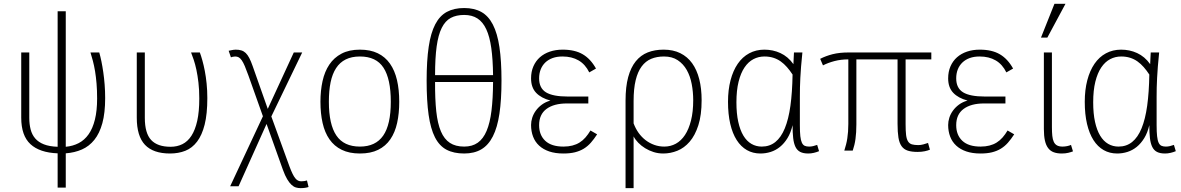

<svg xmlns="http://www.w3.org/2000/svg" viewBox="-20 -786 6162 1002"><path d="M323.2 -727.1V-20Q360.4 -23.4 390.6 -39.1Q420.9 -54.7 442.4 -85.2Q463.9 -115.7 475.3 -161.9Q486.8 -208 486.8 -272Q486.8 -314.5 483.9 -349.6Q481 -384.8 476.1 -414.3Q471.2 -443.8 464.8 -468Q458.5 -492.2 452.1 -512.2H498Q503.9 -491.7 509.3 -465.6Q514.6 -439.5 519 -409.2Q523.4 -378.9 526.1 -344.7Q528.8 -310.5 528.8 -273.9Q528.8 -196.8 514.2 -143.3Q499.5 -89.8 472.4 -56.2Q445.3 -22.5 407.5 -5.9Q369.6 10.7 323.2 14.2V192.9H280.8V14.2Q187 10.7 138.9 -33.7Q90.8 -78.1 90.8 -171.9V-512.2H132.8V-170.9Q132.8 -137.7 139.9 -110.4Q147 -83 163.8 -63.5Q180.7 -43.9 209.2 -32.7Q237.8 -21.5 280.8 -20V-727.1Z M693.8 -512.2H735.8V-170.9Q735.8 -90.8 768.8 -55.4Q801.8 -20 870.1 -20Q904.3 -20 931.9 -33.7Q959.5 -47.4 979 -77.4Q998.5 -107.4 1009.3 -155.3Q1020 -203.1 1020 -272Q1020 -317.9 1015.6 -355.2Q1011.2 -392.6 1004.9 -422.1Q998.5 -451.7 991 -473.9Q983.4 -496.1 977.1 -512.2H1022.9Q1029.3 -495.1 1036.1 -470.7Q1043 -446.3 1048.8 -416Q1054.7 -385.7 1058.3 -349.9Q1062 -314 1062 -273.9Q1062 -191.4 1048.1 -136Q1034.2 -80.6 1008.5 -46.9Q982.9 -13.2 947 1Q911.1 15.1 867.2 15.1Q779.8 15.1 736.8 -30Q693.8 -75.2 693.8 -171.9Z M1352.1 -179.2 1276.4 -392.1Q1265.6 -421.9 1257.6 -440.9Q1249.5 -460 1241.7 -471.2Q1233.9 -482.4 1225.8 -486.8Q1217.8 -491.2 1207 -491.2Q1201.7 -491.2 1193.8 -489.5Q1186 -487.8 1185.1 -486.8L1173.3 -521Q1173.8 -521 1177.7 -522Q1181.6 -522.9 1186.8 -523.9Q1191.9 -524.9 1198 -525.9Q1204.1 -526.9 1209.5 -526.9Q1227.1 -526.9 1239.7 -522.9Q1252.4 -519 1262.5 -509.3Q1272.5 -499.5 1281 -483.2Q1289.6 -466.8 1298.3 -441.9L1377.4 -217.8L1513.2 -512.2H1557.1L1396 -178.2L1491.2 84Q1499.5 106 1506.6 120.6Q1513.7 135.3 1520.8 144Q1527.8 152.8 1535.4 156.5Q1543 160.2 1552.2 160.2Q1562 160.2 1569.1 158.9Q1576.2 157.7 1582 155.8L1590.3 189.9Q1583.5 192.4 1572.8 194.1Q1562 195.8 1548.3 195.8Q1536.1 195.8 1524.4 192.4Q1512.7 189 1501.5 178.7Q1490.2 168.5 1478.8 149.4Q1467.3 130.4 1456.1 99.1L1371.1 -139.2L1225.1 186H1181.2Z M2063.5 -254.9Q2063.5 -193.8 2052.5 -144.3Q2041.5 -94.7 2017.1 -59.1Q1992.7 -23.4 1953.6 -4.2Q1914.6 15.1 1858.4 15.1Q1802.7 15.1 1763.4 -4.2Q1724.1 -23.4 1699.5 -58.8Q1674.8 -94.2 1663.6 -144Q1652.3 -193.8 1652.3 -254.9Q1652.3 -313 1663.3 -362.8Q1674.3 -412.6 1698.7 -449Q1723.1 -485.4 1762.5 -506.1Q1801.8 -526.9 1858.4 -526.9Q1912.6 -526.9 1951.4 -508.1Q1990.2 -489.3 2015.1 -453.9Q2040 -418.5 2051.8 -368.2Q2063.5 -317.9 2063.5 -254.9ZM2019.5 -254.9Q2019.5 -374 1981.4 -432.6Q1943.4 -491.2 1858.4 -491.2Q1814.9 -491.2 1784.2 -475.8Q1753.4 -460.4 1733.9 -430.4Q1714.4 -400.4 1705.3 -356.4Q1696.3 -312.5 1696.3 -254.9Q1696.3 -136.7 1735.4 -78.9Q1774.4 -21 1858.4 -21Q1939.9 -21 1979.7 -78.1Q2019.5 -135.3 2019.5 -254.9Z M2553.2 -394Q2552.2 -476.1 2543.9 -535.4Q2535.6 -594.7 2517.8 -633.1Q2500 -671.4 2471.7 -689.7Q2443.4 -708 2402.3 -708Q2361.3 -708 2332.5 -692.6Q2303.7 -677.2 2285.4 -640.6Q2267.1 -604 2258.8 -543.7Q2250.5 -483.4 2250.5 -394ZM2402.3 -744.1Q2455.1 -744.1 2491.9 -723.6Q2528.8 -703.1 2552.2 -657.7Q2575.7 -612.3 2586.4 -540.3Q2597.2 -468.3 2597.2 -365.2Q2597.2 -264.6 2586.4 -192.6Q2575.7 -120.6 2552.2 -74.5Q2528.8 -28.3 2491.9 -6.6Q2455.1 15.1 2402.3 15.1Q2348.1 15.1 2310.5 -4.6Q2272.9 -24.4 2250 -69.3Q2227.1 -114.3 2216.8 -186.8Q2206.5 -259.3 2206.5 -365.2Q2206.5 -469.7 2217.3 -542Q2228 -614.3 2251.5 -659.2Q2274.9 -704.1 2312.3 -724.1Q2349.6 -744.1 2402.3 -744.1ZM2250.5 -357.9Q2250 -268.6 2256.8 -204.8Q2263.7 -141.1 2281 -100.3Q2298.3 -59.6 2327.9 -40.3Q2357.4 -21 2402.3 -21Q2444.8 -21 2473.4 -41.3Q2502 -61.5 2519.5 -103Q2537.1 -144.5 2544.9 -208Q2552.7 -271.5 2553.2 -357.9Z M3096.2 -85Q3080.1 -60.1 3063.5 -41.3Q3046.9 -22.5 3026.4 -10Q3005.9 2.4 2980.2 8.8Q2954.6 15.1 2920.4 15.1Q2877.9 15.1 2846.4 4.4Q2814.9 -6.3 2793.7 -25.9Q2772.5 -45.4 2762 -73Q2751.5 -100.6 2751.5 -133.8Q2751.5 -152.3 2757.6 -171.6Q2763.7 -190.9 2776.4 -208.5Q2789.1 -226.1 2807.9 -240Q2826.7 -253.9 2852.5 -261.2Q2804.2 -273.9 2777.8 -301.8Q2751.5 -329.6 2751.5 -377Q2751.5 -412.1 2763.7 -439.9Q2775.9 -467.8 2797.6 -487.1Q2819.3 -506.3 2849.6 -516.6Q2879.9 -526.9 2916.5 -526.9Q2980 -526.9 3021.2 -502.7Q3062.5 -478.5 3090.3 -428.2L3055.2 -408.2Q3034.7 -450.2 2999.5 -470.7Q2964.4 -491.2 2915.5 -491.2Q2886.7 -491.2 2864.3 -483.2Q2841.8 -475.1 2825.9 -460Q2810.1 -444.8 2801.8 -423.8Q2793.5 -402.8 2793.5 -377Q2793.5 -326.2 2829.3 -304.2Q2865.2 -282.2 2943.4 -282.2H3050.3V-246.1H2938.5Q2870.6 -246.1 2832 -217.5Q2793.5 -189 2793.5 -132.8Q2793.5 -81.1 2825.7 -51Q2857.9 -21 2920.4 -21Q2946.3 -21 2967 -26.4Q2987.8 -31.7 3004.6 -42.2Q3021.5 -52.7 3035.4 -68.6Q3049.3 -84.5 3061.5 -105Z M3244.6 195.8V-261.2Q3244.6 -333 3258.3 -383.5Q3272 -434.1 3297.9 -466.1Q3323.7 -498 3360.4 -512.5Q3397 -526.9 3443.4 -526.9Q3493.2 -526.9 3530.3 -508.5Q3567.4 -490.2 3592 -456.1Q3616.7 -421.9 3629.2 -373Q3641.6 -324.2 3641.6 -263.2Q3641.6 -185.5 3624.5 -132.3Q3607.4 -79.1 3579.1 -46.4Q3550.8 -13.7 3514.9 0.7Q3479 15.1 3441.4 15.1Q3415 15.1 3391.1 7.6Q3367.2 0 3346.9 -12.5Q3326.7 -24.9 3311 -41Q3295.4 -57.1 3286.6 -74.2V195.8ZM3286.6 -142.1Q3296.9 -114.7 3312.7 -92.5Q3328.6 -70.3 3349.4 -54.4Q3370.1 -38.6 3394.8 -29.8Q3419.4 -21 3446.8 -21Q3479.5 -21 3507.1 -36.1Q3534.7 -51.3 3554.7 -81.5Q3574.7 -111.8 3586.2 -157.2Q3597.7 -202.6 3597.7 -263.2Q3597.7 -306.6 3589.8 -347.7Q3582 -388.7 3564 -420.7Q3545.9 -452.6 3516.8 -471.9Q3487.8 -491.2 3445.3 -491.2Q3407.7 -491.2 3378.4 -479Q3349.1 -466.8 3328.6 -439.2Q3308.1 -411.6 3297.4 -367.4Q3286.6 -323.2 3286.6 -258.8Z M4254.4 2.9Q4241.7 8.3 4227.1 11.7Q4212.4 15.1 4198.2 15.1Q4172.4 15.1 4156.2 6.8Q4140.1 -1.5 4131.3 -19.5Q4122.6 -37.6 4119.4 -65.4Q4116.2 -93.3 4116.2 -132.8Q4106.9 -93.3 4089.8 -65.4Q4072.8 -37.6 4050.5 -19.5Q4028.3 -1.5 4002.2 6.8Q3976.1 15.1 3948.2 15.1Q3909.2 15.1 3877.9 -2.7Q3846.7 -20.5 3824.7 -54.9Q3802.7 -89.4 3791 -139.6Q3779.3 -189.9 3779.3 -254.9Q3779.3 -316.9 3792.5 -367.2Q3805.7 -417.5 3830.1 -453.1Q3854.5 -488.8 3889.9 -507.8Q3925.3 -526.9 3969.2 -526.9Q3991.2 -526.9 4012.2 -522.5Q4033.2 -518.1 4052.7 -509Q4072.3 -500 4089.4 -485.6Q4106.4 -471.2 4120.6 -451.2Q4121.6 -467.8 4122.1 -483.9Q4122.6 -500 4123.5 -512.2H4167.5Q4163.1 -470.7 4160.6 -438.7Q4158.2 -406.7 4156.7 -379.6Q4155.3 -352.5 4154.8 -328.9Q4154.3 -305.2 4154.3 -280.8V-132.8Q4154.3 -97.2 4156.7 -75.2Q4159.2 -53.2 4164.8 -41.3Q4170.4 -29.3 4179.7 -25.1Q4189 -21 4202.6 -21Q4212.9 -21 4223.4 -23.4Q4233.9 -25.9 4244.6 -29.8ZM3955.6 -21Q3996.6 -21 4026.4 -44.9Q4056.2 -68.8 4075.7 -116.2Q4095.2 -163.6 4105 -233.9Q4114.7 -304.2 4116.2 -397Q4102.1 -418.5 4086.9 -435.8Q4071.8 -453.1 4054.2 -465.6Q4036.6 -478 4015.6 -484.6Q3994.6 -491.2 3969.2 -491.2Q3938.5 -491.2 3911.9 -477.3Q3885.3 -463.4 3865.5 -434.1Q3845.7 -404.8 3834.5 -359.6Q3823.2 -314.5 3823.2 -252Q3823.2 -193.4 3832.8 -150.1Q3842.3 -106.9 3859.6 -78.1Q3877 -49.3 3901.4 -35.2Q3925.8 -21 3955.6 -21Z M4833 -4.9Q4823.2 -0.5 4806.4 3.2Q4789.6 6.8 4769 6.8Q4737.8 6.8 4717.5 0.2Q4697.3 -6.3 4685.3 -22.9Q4673.3 -39.6 4668.7 -68.1Q4664.1 -96.7 4664.1 -140.1V-476.1H4449.2V-137.2Q4449.2 -115.2 4448 -96.4Q4446.8 -77.6 4444.6 -61Q4442.4 -44.4 4438.7 -29.5Q4435.1 -14.6 4430.2 0H4386.2Q4391.1 -16.1 4395.3 -31.7Q4399.4 -47.4 4401.9 -64.2Q4404.3 -81.1 4405.8 -99.4Q4407.2 -117.7 4407.2 -139.2V-476.1Q4368.7 -476.1 4335 -467.3Q4301.3 -458.5 4274.9 -444.8L4260.3 -479Q4289.6 -494.1 4325.4 -503.2Q4361.3 -512.2 4408.2 -512.2H4840.3V-476.1H4706.1V-138.2Q4706.1 -102.5 4708.7 -81.1Q4711.4 -59.6 4719 -47.9Q4726.6 -36.1 4739.5 -32.5Q4752.4 -28.8 4772.9 -28.8Q4785.2 -28.8 4798.8 -32.5Q4812.5 -36.1 4823.2 -40Z M5272.9 -85Q5256.8 -60.1 5240.2 -41.3Q5223.6 -22.5 5203.1 -10Q5182.6 2.4 5157 8.8Q5131.3 15.1 5097.2 15.1Q5054.7 15.1 5023.2 4.4Q4991.7 -6.3 4970.5 -25.9Q4949.2 -45.4 4938.7 -73Q4928.2 -100.6 4928.2 -133.8Q4928.2 -152.3 4934.3 -171.6Q4940.4 -190.9 4953.1 -208.5Q4965.8 -226.1 4984.6 -240Q5003.4 -253.9 5029.3 -261.2Q4981 -273.9 4954.6 -301.8Q4928.2 -329.6 4928.2 -377Q4928.2 -412.1 4940.4 -439.9Q4952.6 -467.8 4974.4 -487.1Q4996.1 -506.3 5026.4 -516.6Q5056.6 -526.9 5093.3 -526.9Q5156.7 -526.9 5198 -502.7Q5239.3 -478.5 5267.1 -428.2L5231.9 -408.2Q5211.4 -450.2 5176.3 -470.7Q5141.1 -491.2 5092.3 -491.2Q5063.5 -491.2 5041 -483.2Q5018.6 -475.1 5002.7 -460Q4986.8 -444.8 4978.5 -423.8Q4970.2 -402.8 4970.2 -377Q4970.2 -326.2 5006.1 -304.2Q5042 -282.2 5120.1 -282.2H5227.1V-246.1H5115.2Q5047.4 -246.1 5008.8 -217.5Q4970.2 -189 4970.2 -132.8Q4970.2 -81.1 5002.4 -51Q5034.7 -21 5097.2 -21Q5123 -21 5143.8 -26.4Q5164.6 -31.7 5181.4 -42.2Q5198.2 -52.7 5212.2 -68.6Q5226.1 -84.5 5238.3 -105Z M5579.6 3.9Q5569.8 7.8 5554.9 11.5Q5540 15.1 5521.5 15.1Q5496.6 15.1 5479 8.5Q5461.4 2 5450 -13.2Q5438.5 -28.3 5433.1 -52.7Q5427.7 -77.1 5427.7 -112.8V-512.2H5469.7V-122.1Q5469.7 -96.2 5471.7 -77.1Q5473.6 -58.1 5479.5 -45.7Q5485.4 -33.2 5496.3 -27.1Q5507.3 -21 5525.4 -21Q5536.6 -21 5548.8 -23.4Q5561 -25.9 5569.3 -29.8ZM5445.8 -589.8H5412.6L5482.9 -766.1H5540.5Z M6116.2 2.9Q6103.5 8.3 6088.9 11.7Q6074.2 15.1 6060.1 15.1Q6034.2 15.1 6018.1 6.8Q6002 -1.5 5993.2 -19.5Q5984.4 -37.6 5981.2 -65.4Q5978 -93.3 5978 -132.8Q5968.8 -93.3 5951.7 -65.4Q5934.6 -37.6 5912.4 -19.5Q5890.1 -1.5 5864 6.8Q5837.9 15.1 5810.1 15.1Q5771 15.1 5739.7 -2.7Q5708.5 -20.5 5686.5 -54.9Q5664.6 -89.4 5652.8 -139.6Q5641.1 -189.9 5641.1 -254.9Q5641.1 -316.9 5654.3 -367.2Q5667.5 -417.5 5691.9 -453.1Q5716.3 -488.8 5751.7 -507.8Q5787.1 -526.9 5831.1 -526.9Q5853 -526.9 5874 -522.5Q5895 -518.1 5914.6 -509Q5934.1 -500 5951.2 -485.6Q5968.3 -471.2 5982.4 -451.2Q5983.4 -467.8 5983.9 -483.9Q5984.4 -500 5985.4 -512.2H6029.3Q6024.9 -470.7 6022.5 -438.7Q6020 -406.7 6018.6 -379.6Q6017.1 -352.5 6016.6 -328.9Q6016.1 -305.2 6016.1 -280.8V-132.8Q6016.1 -97.2 6018.6 -75.2Q6021 -53.2 6026.6 -41.3Q6032.2 -29.3 6041.5 -25.1Q6050.8 -21 6064.5 -21Q6074.7 -21 6085.2 -23.4Q6095.7 -25.9 6106.4 -29.8ZM5817.4 -21Q5858.4 -21 5888.2 -44.9Q5918 -68.8 5937.5 -116.2Q5957 -163.6 5966.8 -233.9Q5976.6 -304.2 5978 -397Q5963.9 -418.5 5948.7 -435.8Q5933.6 -453.1 5916 -465.6Q5898.4 -478 5877.4 -484.6Q5856.4 -491.2 5831.1 -491.2Q5800.3 -491.2 5773.7 -477.3Q5747.1 -463.4 5727.3 -434.1Q5707.5 -404.8 5696.3 -359.6Q5685.1 -314.5 5685.1 -252Q5685.1 -193.4 5694.6 -150.1Q5704.1 -106.9 5721.4 -78.1Q5738.8 -49.3 5763.2 -35.2Q5787.6 -21 5817.4 -21Z"/></svg>

Font: Clear Sans Thin
Style: Regular
Weight: 250
Foundry: Intel Corporation
Version: Version 1.00